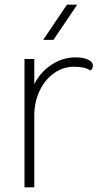

<svg xmlns="http://www.w3.org/2000/svg" viewBox="-20 -803 440 823"><path d="M378 -522Q378 -515 375 -509Q372 -503 367 -501Q344 -517 298 -517Q250 -517 211 -489Q172 -461 149.5 -413Q127 -365 127 -307V0H85V-550H127V-442Q152 -493 200 -525Q248 -557 303 -557Q337 -557 357.5 -547.5Q378 -538 378 -522ZM267 -783H311L209 -632H165Z"/></svg>

Font: Krub ExtraLight
Style: Regular
Weight: 275
Designer: Ekaluck Peanpanawate
Foundry: Cadson Demak Co.,Ltd.
Version: Version 1.000; ttfautohint (v1.6)